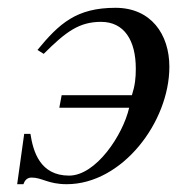

<svg xmlns="http://www.w3.org/2000/svg" viewBox="-20 -461 484 492"><path d="M92 -323C149 -380 183 -405 239 -405C298 -405 328 -358 328 -285C328 -261 326 -242 318 -217H138L132 -185H311C295 -115 226 -11 157 -11C83 -11 65 -72 58 -118H42L24 11H40C43 2 49 -6 61 -6C88 -6 103 11 151 11C293 11 414 -148 414 -290C414 -373 367 -441 276 -441C176 -441 132 -401 76 -333Z"/></svg>

Font: XITS
Style: Italic
Weight: 400
Italic angle: -16.33°
Designer: MicroPress Inc., with final additions and corrections provided by Coen Hoffman, Elsevier (retired)
Version: Version 1.107